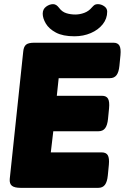

<svg xmlns="http://www.w3.org/2000/svg" viewBox="-20 -906 602 926"><path d="M80 0Q50 0 37.5 -10Q25 -20 27 -43L92 -657Q94 -680 105 -690Q116 -700 146 -700H527Q548 -700 556 -686Q564 -672 561 -640L556 -589Q553 -558 542 -543.5Q531 -529 510 -529H263L254 -444H472Q493 -444 501 -430Q509 -416 506 -384L501 -333Q498 -302 487 -287.5Q476 -273 455 -273H237L225 -171H471Q492 -171 500 -157Q508 -143 505 -111L500 -60Q497 -29 486 -14.5Q475 0 454 0ZM339 -731Q283 -731 249.5 -749Q216 -767 201 -792.5Q186 -818 186 -840Q186 -862 202.5 -874Q219 -886 236 -886Q245 -886 252 -881Q259 -876 265 -868Q279 -849 299.5 -842.5Q320 -836 343 -836Q365 -836 386.5 -844Q408 -852 423 -870Q431 -879 436.5 -882.5Q442 -886 452 -886Q468 -886 482.5 -876Q497 -866 497 -850Q497 -816 475.5 -789Q454 -762 418 -746.5Q382 -731 339 -731Z"/></svg>

Font: Asap Black
Style: Italic
Weight: 900
Italic angle: -6°
Designer: Pablo Cosgaya
Foundry: Omnibus-Type
Version: Version 3.001